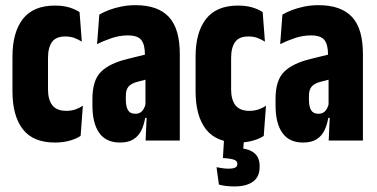

<svg xmlns="http://www.w3.org/2000/svg" viewBox="-20 -530 1421 724"><path d="M187.5 7.5Q104.5 7.5 65.8 -43Q27 -93.5 27 -185.5V-316Q27 -408 66.2 -458.5Q105.5 -509 187.5 -509Q207.5 -509 224.2 -506Q241 -503 255 -497.2Q269 -491.5 280 -484.5L288.5 -373Q275 -381.5 260.2 -387Q245.5 -392.5 226 -392.5Q191 -392.5 176 -371.5Q161 -350.5 161 -311.5V-192.5Q161 -154 177.5 -133Q194 -112 230 -112Q249 -112 264.8 -117.5Q280.5 -123 292.5 -131.5L284 -17.5Q267.5 -6.5 242.5 0.5Q217.5 7.5 187.5 7.5Z M529 0 533.5 -101H528.5V-302.5L526.5 -323Q526.5 -362 512.8 -379.2Q499 -396.5 462 -396.5Q431 -396.5 400.8 -386.2Q370.5 -376 346 -363.5L354.5 -475Q370.5 -484.5 391 -492.2Q411.5 -500 436.8 -505.2Q462 -510.5 490.5 -510.5Q534 -510.5 565.8 -499Q597.5 -487.5 618 -464.8Q638.5 -442 648.2 -407.2Q658 -372.5 658 -326.5V0ZM432.5 7.5Q380 7.5 354.2 -28.8Q328.5 -65 328.5 -133V-157Q328.5 -227.5 361 -259.5Q393.5 -291.5 462 -308L541 -327.5L555.5 -236.5L496 -221Q474.5 -215 464.5 -203.2Q454.5 -191.5 454.5 -169V-154Q454.5 -128.5 462.5 -114.8Q470.5 -101 490.5 -101Q502 -101 509.8 -106.2Q517.5 -111.5 522.5 -120.5Q527.5 -129.5 529.5 -141L545 -85.5H527.5Q523 -59 512.8 -38Q502.5 -17 483.2 -4.8Q464 7.5 432.5 7.5Z M878 7.5Q795 7.5 756.2 -43Q717.5 -93.5 717.5 -185.5V-316Q717.5 -408 756.8 -458.5Q796 -509 878 -509Q898 -509 914.8 -506Q931.5 -503 945.5 -497.2Q959.5 -491.5 970.5 -484.5L979 -373Q965.5 -381.5 950.8 -387Q936 -392.5 916.5 -392.5Q881.5 -392.5 866.5 -371.5Q851.5 -350.5 851.5 -311.5V-192.5Q851.5 -154 868 -133Q884.5 -112 920.5 -112Q939.5 -112 955.2 -117.5Q971 -123 983 -131.5L974.5 -17.5Q958 -6.5 933 0.5Q908 7.5 878 7.5ZM901 -16 895 59 841 31Q850 30 858.5 29.2Q867 28.5 875 28.5Q914.5 29 936.8 45.5Q959 62 959 96V99.5Q959 137 934 155Q909 173 864.5 173Q846.5 173 832 171.2Q817.5 169.5 805.5 166L796.5 100.5Q806.5 102.5 818.2 104.2Q830 106 841 106Q859 106 867 101.8Q875 97.5 875 89.5V87.5Q875 77.5 863.8 72.8Q852.5 68 821.5 66Q821.5 66 821 66Q820.5 66 820.5 66L825.5 -16Z M1219.5 0 1224 -101H1219V-302.5L1217 -323Q1217 -362 1203.2 -379.2Q1189.5 -396.5 1152.5 -396.5Q1121.5 -396.5 1091.2 -386.2Q1061 -376 1036.5 -363.5L1045 -475Q1061 -484.5 1081.5 -492.2Q1102 -500 1127.2 -505.2Q1152.5 -510.5 1181 -510.5Q1224.5 -510.5 1256.2 -499Q1288 -487.5 1308.5 -464.8Q1329 -442 1338.8 -407.2Q1348.5 -372.5 1348.5 -326.5V0ZM1123 7.5Q1070.5 7.5 1044.8 -28.8Q1019 -65 1019 -133V-157Q1019 -227.5 1051.5 -259.5Q1084 -291.5 1152.5 -308L1231.5 -327.5L1246 -236.5L1186.5 -221Q1165 -215 1155 -203.2Q1145 -191.5 1145 -169V-154Q1145 -128.5 1153 -114.8Q1161 -101 1181 -101Q1192.5 -101 1200.2 -106.2Q1208 -111.5 1213 -120.5Q1218 -129.5 1220 -141L1235.5 -85.5H1218Q1213.5 -59 1203.2 -38Q1193 -17 1173.8 -4.8Q1154.5 7.5 1123 7.5Z"/></svg>

Font: Anek Latin Condensed
Style: Bold
Weight: 700
Width: 3
Designer: Yesha Goshar
Foundry: Ek Type
Version: Version 1.003